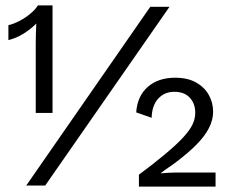

<svg xmlns="http://www.w3.org/2000/svg" viewBox="-20 -685 846 709"><path d="M120 -665H174V-268H112V-526Q112 -543 112.5 -561.5Q113 -580 114 -598Q93 -577 66.5 -560.5Q40 -544 11 -537V-592Q29 -596 50.5 -607Q72 -618 91 -633.5Q110 -649 120 -665ZM77 0 535 -660H606L147 0ZM493 4V-40Q516 -57 540.5 -76Q565 -95 584 -111Q630 -149 655 -176Q680 -203 690.5 -224.5Q701 -246 701 -269Q701 -302 681 -324Q661 -346 624 -346Q587 -346 564 -320.5Q541 -295 540 -250L483 -270Q487 -330 525.5 -364Q564 -398 627 -398Q673 -398 704 -380.5Q735 -363 751 -334.5Q767 -306 767 -272Q767 -243 752 -213Q737 -183 706.5 -152Q676 -121 631 -87Q621 -79 604.5 -68Q588 -57 574 -46V-45Q583 -46 602.5 -47Q622 -48 632 -48H776V4Z"/></svg>

Font: Kantumruy Pro
Style: Regular
Weight: 400
Designer: Sovichet Tep
Foundry: Sovichet Tep
Version: Version 1.002